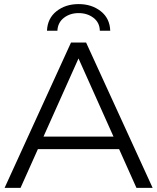

<svg xmlns="http://www.w3.org/2000/svg" viewBox="-20 -905 757 925"><path d="M2.2 0 322.1 -700H394.8L715.3 0H637.3L343 -657.4H373.4L79 0ZM127.9 -186.6 149.8 -247H557L579.5 -186.6ZM206.3 -757Q208.9 -816.8 252.3 -851Q295.7 -885.3 358.7 -885.3Q421.8 -885.3 465.4 -851Q509 -816.8 511.1 -757H461Q460 -796.5 430.3 -819.2Q400.6 -841.9 358.7 -841.9Q317.3 -841.9 287.9 -819.2Q258.5 -796.5 256.5 -757Z"/></svg>

Font: Montserrat Thin
Style: Regular
Weight: 100
Designer: Julieta Ulanovsky
Foundry: Julieta Ulanovsky
Version: Version 9.000